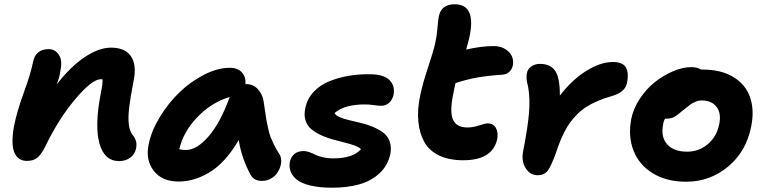

<svg xmlns="http://www.w3.org/2000/svg" viewBox="-20 -790 3573 895"><path d="M535.2 -39.1Q466.3 -39.1 443.4 -121.8Q420.4 -204.6 450.2 -356.9Q459.5 -401.4 458 -419.9Q456.5 -419.9 453.9 -420.4Q451.2 -420.9 450.2 -420.9Q409.7 -420.9 331.5 -328.6Q253.4 -236.3 191.9 -108.9Q171.9 -68.8 153.6 -54.4Q135.3 -40 106 -40Q74.7 -40 57.6 -61Q40.5 -82 38.6 -117.4Q36.6 -152.8 44.9 -200.2Q59.1 -271.5 91.3 -359.4Q123.5 -447.3 133.8 -500Q145.5 -561 207 -561Q236.8 -561 254.2 -534.9Q271.5 -508.8 262.2 -464.8Q258.8 -432.1 244.1 -396Q308.6 -479.5 374.8 -523.7Q440.9 -567.9 497.1 -567.9Q564.5 -567.9 591.1 -526.6Q617.7 -485.4 603 -414.1Q587.9 -337.4 582.3 -290Q576.7 -242.7 580.3 -210.7Q584 -178.7 598.1 -161.1Q622.6 -132.3 613.8 -96.2Q608.4 -70.8 586.9 -54.9Q565.4 -39.1 535.2 -39.1Z M812 56.2Q735.4 56.2 696.5 5.9Q657.7 -44.4 672.9 -117.2Q685.5 -179.7 725.1 -244.6Q764.6 -309.6 816.9 -359.9Q869.1 -410.2 932.1 -442.1Q995.1 -474.1 1051.8 -474.1Q1086.4 -474.1 1106.7 -453.4Q1127 -432.6 1124 -397L1127.9 -397.9Q1160.6 -397.9 1182.4 -374Q1204.1 -350.1 1209 -316.9Q1210.9 -304.2 1215.6 -271.7Q1220.2 -239.3 1222.4 -227.5Q1224.6 -215.8 1230.2 -190.4Q1235.8 -165 1241.7 -150.1Q1247.6 -135.3 1257.6 -114.5Q1267.6 -93.8 1280.8 -74.2Q1289.1 -63 1290.5 -46.4Q1292 -29.8 1286.4 -12.7Q1280.8 4.4 1270 19.3Q1259.3 34.2 1240.7 43.7Q1222.2 53.2 1200.2 53.2Q1164.6 53.2 1148.9 25.9Q1106.4 -50.8 1092.8 -137.2Q1062 -84 1026.1 -44.9Q990.2 -5.9 953.4 15.4Q916.5 36.6 881.8 46.4Q847.2 56.2 812 56.2ZM846.2 -90.8Q897.9 -90.8 953.1 -155.3Q1008.3 -219.7 1050.8 -337.9Q965.3 -312.5 899.4 -243.4Q833.5 -174.3 815.9 -94.2Q831.1 -90.8 846.2 -90.8Z M1527.8 85Q1468.8 85 1426.5 74.7Q1384.3 64.5 1363 46.9Q1341.8 29.3 1334.2 8.3Q1326.7 -12.7 1331.5 -37.1Q1336.9 -59.6 1353 -72.8Q1369.1 -85.9 1395.5 -85.9Q1408.2 -85.9 1422.6 -80.6Q1437 -75.2 1449.5 -68.8Q1461.9 -62.5 1484.6 -57.1Q1507.3 -51.8 1534.7 -51.8Q1624.5 -51.8 1662.6 -94.2Q1655.8 -103 1635.7 -110.6Q1615.7 -118.2 1590.3 -124.5Q1564.9 -130.9 1535.6 -138.7Q1506.3 -146.5 1480.2 -158.2Q1454.1 -169.9 1433.8 -185.8Q1413.6 -201.7 1404.8 -226.8Q1396 -252 1402.8 -284.2Q1411.6 -329.1 1442.1 -361.8Q1472.7 -394.5 1516.8 -411.9Q1561 -429.2 1607.9 -437Q1654.8 -444.8 1705.6 -443.8Q1769 -443.4 1795.7 -416.5Q1822.3 -389.6 1814.5 -348.1Q1809.1 -324.7 1793.7 -310.8Q1778.3 -296.9 1756.8 -296.9Q1743.7 -296.9 1722.7 -300Q1701.7 -303.2 1680.7 -303.2Q1585.4 -303.2 1539.6 -263.2Q1543.9 -252.4 1562.5 -244.4Q1581.1 -236.3 1606.2 -230.2Q1631.3 -224.1 1660.6 -217.3Q1689.9 -210.4 1717 -199.2Q1744.1 -188 1765.1 -172.9Q1786.1 -157.7 1795.9 -132.1Q1805.7 -106.4 1799.8 -73.2Q1788.1 -18.6 1749.3 17.6Q1710.4 53.7 1655 69.3Q1599.6 85 1527.8 85Z M2139.6 -43Q2073.2 -43 2027.3 -64.9Q1981.4 -86.9 1958.7 -126.7Q1936 -166.5 1930.2 -222.4Q1924.3 -278.3 1939 -346.2Q1950.2 -399.9 1975.3 -475.8Q2000.5 -551.8 2008.8 -588.9Q2016.1 -621.6 2019.3 -660.9Q2022.5 -700.2 2025.9 -714.8Q2037.1 -770 2099.6 -770Q2202.1 -770 2167.5 -613.8Q2162.1 -589.8 2152.8 -559.1Q2225.1 -575.2 2279.8 -575.2Q2324.7 -575.2 2351.1 -548.8Q2377.4 -522.5 2370.6 -485.8Q2367.7 -468.3 2354.7 -455.8Q2341.8 -443.4 2322.8 -441.9Q2254.4 -437.5 2205.1 -428.7Q2155.8 -419.9 2103.5 -402.8Q2101.1 -393.6 2097.4 -375.5Q2093.8 -357.4 2092.8 -352.1Q2075.2 -267.1 2092 -231.4Q2108.9 -195.8 2158.7 -195.8Q2185.1 -195.8 2213.4 -205.3Q2241.7 -214.8 2252.9 -214.8Q2279.8 -214.8 2291.5 -193.8Q2303.2 -172.9 2297.9 -142.1Q2276.4 -43 2139.6 -43Z M2485.8 26.9Q2450.7 26.9 2429.9 -6.8Q2409.2 -40.5 2418.9 -86.9Q2439.9 -193.8 2445.8 -261.7Q2451.7 -329.6 2441.9 -384.8Q2435.5 -409.7 2434.6 -423.1Q2433.6 -436.5 2436.5 -450.2Q2439.9 -468.8 2457 -480.5Q2474.1 -492.2 2496.6 -492.2Q2546.4 -492.2 2568.4 -459.2Q2590.3 -426.3 2589.8 -344.2Q2647 -418.9 2713.6 -460Q2780.3 -501 2836.9 -501Q2883.3 -501 2897.7 -475.3Q2912.1 -449.7 2902.8 -403.8Q2894.5 -359.4 2830.6 -341.8Q2794.9 -332 2764.9 -318.8Q2734.9 -305.7 2712.2 -291Q2689.5 -276.4 2670.2 -256.8Q2650.9 -237.3 2637.2 -218.5Q2623.5 -199.7 2610.8 -174.6Q2598.1 -149.4 2589.4 -127.2Q2580.6 -105 2570.8 -75.2Q2548.3 -13.7 2532.2 6.6Q2516.1 26.9 2485.8 26.9Z M3178.2 57.1Q3087.4 57.1 3023.2 17.8Q2959 -21.5 2933.1 -87.9Q2907.2 -154.3 2922.4 -234.9Q2932.1 -283.7 2962.2 -329.3Q2992.2 -375 3032 -406.7Q3071.8 -438.5 3117.2 -457.8Q3162.6 -477.1 3203.1 -477.1Q3229 -477.1 3248 -465.8H3254.4Q3341.3 -465.8 3398.7 -430.9Q3456.1 -396 3476.6 -335.9Q3497.1 -275.9 3481.4 -199.2Q3458.5 -83.5 3373.8 -13.2Q3289.1 57.1 3178.2 57.1ZM3071.3 -210Q3059.1 -152.8 3089.6 -117.9Q3120.1 -83 3183.1 -83Q3238.3 -83 3279.8 -118.4Q3321.3 -153.8 3332.5 -210.9Q3343.3 -261.2 3320.3 -291.5Q3297.4 -321.8 3250.5 -321.8Q3235.8 -321.8 3221.2 -315.4Q3206.5 -309.1 3197.5 -302.2Q3188.5 -295.4 3166.5 -277.8Q3137.7 -253.4 3122.8 -245.1Q3107.9 -236.8 3086.4 -236.8H3080.1Q3072.8 -225.1 3071.3 -210Z"/></svg>

Font: Shantell Sans Bouncy
Style: Bold Italic
Weight: 700
Italic angle: -11.31°
Designer: Stephen Nixon, Anya Danilova, Shantell Martin
Foundry: Arrow Type
Version: Version 1.006;[9816181b4]